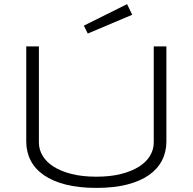

<svg xmlns="http://www.w3.org/2000/svg" viewBox="-20 -895 931 928"><path d="M784.2 -210.9Q784.2 -160.6 762.9 -119.4Q741.7 -78.1 699.5 -48.6Q657.2 -19 593.8 -2.9Q530.3 13.2 445.8 13.2Q361.3 13.2 297.9 -2.9Q234.4 -19 191.9 -48.6Q149.4 -78.1 128.2 -119.4Q106.9 -160.6 106.9 -210.9V-670.9H168V-206.1Q168 -172.4 185.8 -142.3Q203.6 -112.3 238.8 -89.8Q273.9 -67.4 325.7 -54.2Q377.4 -41 445.8 -41Q513.7 -41 565.4 -54.2Q617.2 -67.4 652.3 -89.8Q687.5 -112.3 705.3 -142.3Q723.1 -172.4 723.1 -206.1V-670.9H784.2V-210.9ZM619.1 -823.7 404.3 -732.9 385.3 -771 594.2 -875Z"/></svg>

Font: Syncopate
Style: Regular
Weight: 400
Width: 7
Version: Version 001.001